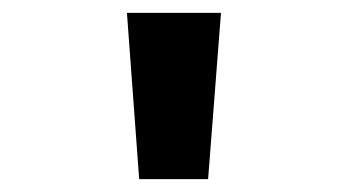

<svg xmlns="http://www.w3.org/2000/svg" viewBox="-20 -734 540 298"><path d="M196 -456 177 -714H323L303 -456Z"/></svg>

Font: Noto Sans Mono Condensed Extra
Style: Regular
Weight: 800
Width: 3
Designer: Monotype Design Team
Foundry: Monotype Imaging Inc.
Version: Version 1.900